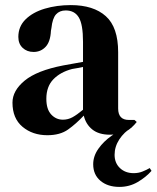

<svg xmlns="http://www.w3.org/2000/svg" viewBox="-20 -516 615 754"><path d="M166 15Q108 15 68.5 -18Q29 -51 29 -113Q29 -160 77 -199.5Q125 -239 228 -259Q244 -262 264 -265.5Q284 -269 306 -273V-352Q306 -420 289.5 -447.5Q273 -475 238 -475Q214 -475 200 -459.5Q186 -444 182 -406L180 -395Q178 -352 159 -332Q140 -312 112 -312Q86 -312 69 -328Q52 -344 52 -371Q52 -412 80.5 -440Q109 -468 156 -482Q203 -496 258 -496Q347 -496 395.5 -452.5Q444 -409 444 -311V-90Q444 -45 486 -45H508L517 -37Q498 -13 475.5 0Q453 13 412 13Q368 13 342.5 -7.5Q317 -28 309 -62Q279 -30 247.5 -7.5Q216 15 166 15ZM227 -46Q247 -46 264.5 -55.5Q282 -65 306 -85V-253Q296 -251 286 -249Q276 -247 263 -245Q217 -233 189.5 -204.5Q162 -176 162 -128Q162 -87 181 -66.5Q200 -46 227 -46ZM449 218Q403 218 374.5 194Q346 170 346 129Q346 97 366.5 68Q387 39 418.5 17Q450 -5 481 -16H498Q467 3 448.5 31.5Q430 60 430 92Q430 124 451 144Q472 164 505 164Q524 164 540 157.5Q556 151 568 144L575 155Q553 180 520.5 199Q488 218 449 218Z"/></svg>

Font: DeepMind Serif Display
Style: Regular
Weight: 400
Designer: Frank Grießhammer / Modifications: Colophon Foundry
Foundry: Colophon Foundry
Version: Version 5.003; ttfautohint (v1.8.2)